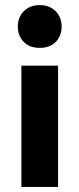

<svg xmlns="http://www.w3.org/2000/svg" viewBox="-20 -734 312 754"><path d="M50 -629Q50 -667 74 -690.5Q98 -714 136 -714Q174 -714 198 -690.5Q222 -667 222 -629Q222 -594 199.5 -570Q177 -546 136 -546Q95 -546 72.5 -570Q50 -594 50 -629ZM64 -476H208V0H64Z"/></svg>

Font: Post Grotesk Bold
Style: Bold
Weight: 700
Version: Version 1.0